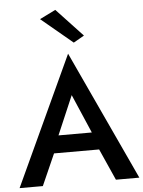

<svg xmlns="http://www.w3.org/2000/svg" viewBox="-64 -1044 817 1094"><g transform="rotate(-5 345.0 -497.0)"><path d="M162 -180H532L510 -280H185ZM345 -502 457 -242 459 -213 554 0H688L345 -739L3 0H136L233 -219L235 -245ZM203 -949 383 -799 444 -834 294 -994Z"/></g></svg>

Font: Jost Medium
Style: Regular
Weight: 500
Version: Version 3.710